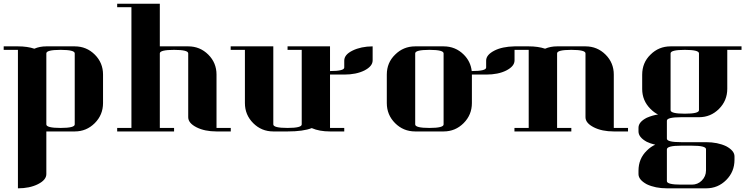

<svg xmlns="http://www.w3.org/2000/svg" viewBox="-20 -712 4037 1040"><path d="M0 -460.9H77.1Q128.4 -460.9 166 -448.2Q194.8 -460.9 231 -460.9H384.8Q448.7 -460.9 493.7 -416Q538.1 -371.6 538.1 -308.1V-153.8Q538.1 -89.8 493.2 -44.9Q448.2 0 384.8 0H231V231Q231 262.7 185.5 285.6Q140.6 308.1 77.1 308.1V-441.9H0ZM231 -38.1Q231 -19 308.1 -19Q384.8 -19 384.8 -38.1V-422.9Q384.8 -441.9 308.1 -441.9Q231 -441.9 231 -422.9Z M614.7 0V-19H691.9V-672.9H614.7V-691.9H845.7V-460.9H999.5Q1063.5 -460.9 1108.4 -416Q1152.8 -371.6 1152.8 -308.1V-19H1230V0H1152.8Q1088.9 0 1044.4 -22.5Q999.5 -45.4 999.5 -77.1V-422.9Q999.5 -441.9 922.9 -441.9Q845.7 -441.9 845.7 -422.9V-19H922.9V0Z M1229.5 -441.9V-460.9H1460.4V-38.1Q1460.4 -19 1537.6 -19Q1614.3 -19 1614.3 -38.1V-441.9H1537.6V-460.9H1767.6V-327.1Q1844.7 -327.1 1844.7 -346.2V-383.8Q1844.7 -416 1889.6 -438Q1935.1 -460.4 1998.5 -460.9V-384.8Q1998.5 -353 1953.6 -330.1Q1909.2 -308.1 1844.7 -308.1H1767.6V-19H1844.7V0H1767.6Q1709.5 0 1668.5 -18.1Q1623 0 1537.6 0H1460.4Q1396.5 0 1351.6 -44.9Q1306.6 -89.8 1306.6 -153.8V-441.9Z M2075.2 -153.8V-308.1Q2075.2 -372.6 2120.1 -416Q2165 -460.9 2229 -460.9H2382.8Q2447.3 -460.9 2492.2 -416Q2529.3 -378.9 2535.2 -327.1Q2613.3 -327.1 2613.3 -346.2V-383.8Q2613.3 -415 2658.2 -438Q2700.2 -459.5 2767.1 -460.9V-384.8Q2767.1 -353 2722.2 -330.1Q2678.7 -308.1 2613.3 -308.1H2536.1V-153.8Q2536.1 -89.8 2491.2 -44.9Q2446.3 0 2382.8 0H2229Q2165 0 2120.1 -44.9Q2075.2 -89.8 2075.2 -153.8ZM2229 -38.1Q2229 -19 2306.2 -19Q2382.8 -19 2382.8 -38.1V-422.9Q2382.8 -441.9 2306.2 -441.9Q2229 -441.9 2229 -422.9Z M2766.6 0V-19H2843.8V-441.9H2766.6V-460.9H2843.8Q2895 -460.9 2932.6 -448.2Q2961.4 -460.9 2997.6 -460.9H3151.4Q3215.3 -460.9 3260.3 -416Q3304.7 -371.6 3304.7 -308.1V-19H3381.8V0H3304.7Q3240.7 0 3196.3 -22.5Q3151.4 -45.4 3151.4 -77.1V-422.9Q3151.4 -441.9 3074.7 -441.9Q2997.6 -441.9 2997.6 -422.9V-19H3074.7V0Z M3438.5 0V-20Q3438.5 -51.3 3483.4 -74.2Q3515.6 -87.9 3544.4 -91.8Q3523.4 -102.1 3503.4 -122.1Q3458.5 -167 3458.5 -230V-307.1Q3458.5 -372.6 3503.4 -416Q3548.3 -460.9 3612.3 -460.9H3996.6V-441.9H3919.4V-231Q3919.4 -167 3874.5 -122.1Q3829.6 -77.1 3766.1 -77.1H3669.4Q3592.3 -77.1 3592.3 -58.1V39.1Q3592.3 58.1 3669.4 58.1H3804.2Q3867.2 58.1 3913.6 80.1Q3958.5 104.5 3958.5 134.8V153.8Q3958.5 218.3 3913.6 263.2Q3868.7 308.1 3805.2 308.1H3592.3Q3529.8 308.1 3483.4 286.1Q3438.5 261.7 3438.5 231V212.9Q3438.5 147.5 3483.4 104Q3505.4 82 3529.3 71.8Q3502 65.4 3483.4 56.2Q3438.5 31.7 3438.5 0ZM3592.3 97.2V269Q3592.3 288.1 3669.4 288.1H3727.5Q3759.3 288.1 3781.2 266.1Q3804.2 243.2 3804.2 210.9V96.2Q3804.2 77.1 3727.5 77.1H3669.4Q3592.3 77.1 3592.3 97.2ZM3612.3 -115.2Q3612.3 -96.2 3689.5 -96.2Q3766.1 -96.2 3766.1 -115.2V-422.9Q3766.1 -441.9 3689.5 -441.9Q3612.3 -441.9 3612.3 -422.9Z"/></svg>

Font: Hjet
Style: Regular
Weight: 400
Designer: T. Christopher White
Version: Version 1.2